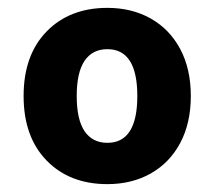

<svg xmlns="http://www.w3.org/2000/svg" viewBox="-20 -730 544 488"><path d="M465 -486Q465 -417 438 -366.5Q411 -316 363 -289Q315 -262 253 -262Q157 -262 98.5 -322Q40 -382 40 -486Q40 -590 98.5 -650Q157 -710 253 -710Q315 -710 363 -683Q411 -656 438 -605.5Q465 -555 465 -486ZM175 -486Q175 -426 195 -396.5Q215 -367 253 -367Q329 -367 329 -486Q329 -605 253 -605Q215 -605 195 -575.5Q175 -546 175 -486Z"/></svg>

Font: CBA Beacon Sans Extra Bold
Style: Regular
Weight: 800
Designer: Wei Huang
Foundry: Wei Huang
Version: Version 1.002